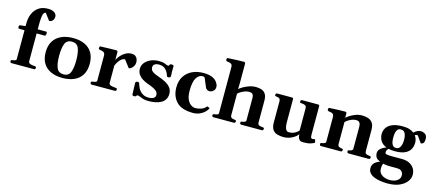

<svg xmlns="http://www.w3.org/2000/svg" viewBox="-64 -1447 5354 2363"><g transform="rotate(15 2612.5 -265.0)"><path d="M57.1 0Q48.8 0 44.7 -7.3Q40.5 -14.6 40.5 -20Q40.5 -36.1 56.6 -38.1Q74.7 -39.6 91.8 -45.2Q108.9 -50.8 108.9 -64.5V-433.1H38.1Q32.2 -433.8 29.3 -441.3Q26.4 -448.7 26.4 -454.6Q26.4 -471.8 38.6 -477.1L108.9 -485.4V-525.4Q108.9 -587.9 131.8 -642.1Q154.8 -696.3 201.9 -729.7Q249 -763.2 320.8 -763.2Q376.7 -763.2 404.7 -741.7Q432.6 -720.2 432.6 -691.4Q432.6 -671.4 424.8 -655.8Q417 -640.1 404.1 -631.3Q391.1 -622.6 375 -622.6Q375 -622.6 372.3 -623Q369.6 -623.5 369.6 -624L307.1 -707.5Q297.4 -707.5 289.3 -700.9Q281.2 -694.3 275.4 -676.8Q269.5 -659.2 266.4 -626.2Q263.2 -593.3 263.2 -540.5V-485.4H371.1Q377 -484.9 379.9 -479.7Q382.8 -474.6 382.8 -468.8Q382.8 -459.5 379.6 -447.5Q376.5 -435.5 371.1 -433.1H263.2V-80.6Q263.2 -62 277.3 -53.3Q291.5 -44.6 311.3 -41.8Q331.1 -39.1 346.7 -38.1Q356.9 -37.1 360.6 -34.2Q364.3 -31.2 364.3 -20Q364.3 -14.6 360.1 -7.3Q356 0 347.7 0Z M430.2 -240.2Q430.2 -324.7 465.8 -381.3Q501.5 -438 565.2 -466.6Q628.9 -495.1 713.9 -495.1Q799.3 -495.1 861.6 -466.6Q923.8 -438 957.8 -381.3Q991.7 -324.7 991.7 -240.2Q991.7 -155.8 957 -99.1Q922.4 -42.5 859.1 -14.2Q795.9 14.2 710.4 14.2Q625 14.2 562.3 -14.2Q499.5 -42.5 464.8 -99.1Q430.2 -155.8 430.2 -240.2ZM601.6 -240.2Q601.6 -142.1 624.3 -87.2Q647 -32.2 711.9 -32.2Q776.9 -32.2 798.6 -87.2Q820.3 -142.1 820.3 -240.2Q820.3 -338.4 797.6 -393.3Q774.9 -448.2 710 -448.2Q645 -448.2 623.3 -393.1Q601.6 -337.9 601.6 -240.2Z M1078.6 0Q1070.3 0 1066.2 -7.3Q1062 -14.6 1062 -20Q1062 -36.1 1078.1 -38.1Q1098.1 -39.7 1116.5 -45.3Q1134.8 -50.9 1134.8 -64.5V-379.9Q1134.8 -410.2 1122.1 -421.4Q1109.4 -432.6 1092.3 -435.1Q1075.2 -437.5 1062 -440.9Q1057.1 -443.4 1053.7 -447.3Q1050.3 -451.2 1050.3 -460.4Q1050.3 -466.4 1053.5 -473.9Q1056.6 -481.4 1062 -481.9Q1131.8 -484.9 1185.3 -485.6Q1238.8 -486.3 1268.6 -486.8Q1272.5 -486.8 1277.3 -482.9Q1282.2 -479 1283.2 -467.3V-368.2Q1296.9 -398.4 1323 -427.7Q1349.1 -457 1384 -476.1Q1418.9 -495.1 1458.5 -495.1Q1488.8 -495.1 1506.6 -482.2Q1524.4 -469.2 1532.5 -448.9Q1540.5 -428.5 1540.5 -406.2Q1540.5 -381.3 1529.1 -360.4Q1517.6 -339.4 1501 -326.4Q1484.4 -313.5 1468.8 -313.5L1397.5 -406.7Q1374.5 -406.7 1353.5 -390.6Q1332.5 -374.5 1316.2 -349.6Q1299.8 -324.7 1289.1 -298.8V-80.6Q1289.1 -62.1 1303.2 -53.8Q1317.4 -45.4 1337.9 -42.7Q1358.4 -40 1377.4 -38.1Q1387.7 -37.1 1391.4 -34.2Q1395 -31.2 1395 -20Q1395 -14.6 1390.9 -7.3Q1386.7 0 1378.4 0Z M1801.8 14.6Q1760.7 14.6 1728.5 3.2Q1696.3 -8.3 1683.1 -14.6Q1675.3 -18.6 1668 -18.6Q1654.8 -18.6 1650.1 -13.2Q1645.5 -7.8 1640.6 -2.4Q1635.7 2.9 1621.6 2.9Q1612.3 2.9 1604.5 -1.2Q1596.7 -5.4 1596.7 -11.7Q1596.7 -17.6 1595.9 -37.1Q1595.2 -56.6 1594.5 -81.1Q1593.8 -105.5 1593 -127.2Q1592.3 -148.9 1592.3 -159.2Q1592.3 -170.4 1600.3 -175.3Q1608.4 -180.2 1617.7 -180.2Q1637.2 -180.2 1640.1 -169.4Q1643.1 -158.7 1648.2 -144.3Q1653.3 -129.9 1665 -105.5Q1671.9 -91.8 1688 -73.2Q1704.1 -54.7 1731 -40.8Q1757.8 -26.9 1795.9 -26.9Q1836.4 -26.9 1859.9 -40.8Q1883.3 -54.7 1883.3 -82.5Q1883.3 -104.5 1870.4 -121.6Q1857.4 -138.7 1826.2 -155Q1794.9 -171.4 1739.3 -190.9Q1708 -202.1 1676.5 -221.4Q1645 -240.7 1623.8 -270.8Q1602.5 -300.8 1602.5 -343.3Q1602.5 -386.2 1629.9 -420.4Q1657.2 -454.6 1704.1 -474.9Q1751 -495.1 1810.1 -495.1Q1856.4 -495.1 1886.2 -481.9Q1916 -468.8 1926.8 -468.8Q1937.5 -468.8 1939.2 -474.1Q1940.9 -479.5 1943.8 -484.9Q1946.8 -490.2 1953.6 -492.7Q1960.4 -495.1 1967.8 -495.1Q1978.5 -495.1 1987.1 -490.7Q1995.6 -486.3 1995.6 -478Q1995.6 -473.6 1994.9 -454.1Q1994.1 -434.6 1994.1 -411.6Q1994.1 -397.5 1995.4 -383.3Q1996.6 -369.1 1996.6 -357.9Q1996.6 -343.3 1988.8 -337.2Q1981 -331.1 1970.7 -331.1Q1952.6 -331.1 1949.2 -340.8Q1942.4 -361.8 1929 -387.9Q1915.5 -414.1 1888.9 -433.6Q1862.3 -453.1 1815.9 -453.1Q1800.3 -453.1 1783.4 -448.5Q1766.6 -443.8 1755.1 -432.1Q1743.7 -420.4 1743.7 -399.4Q1743.7 -365.7 1770.5 -345.5Q1797.4 -325.2 1854 -306.6Q1899.9 -291.5 1940.9 -270Q1981.9 -248.5 2007.8 -216.3Q2033.7 -184.1 2033.7 -136.2Q2033.7 -62.5 1973.9 -23.9Q1914.1 14.6 1801.8 14.6Z M2375.5 14.2Q2229.5 14.2 2162.6 -55.2Q2095.7 -124.5 2095.7 -239.3Q2095.7 -319.3 2131.1 -376.5Q2166.5 -433.6 2229.5 -464.4Q2292.5 -495.1 2375.5 -495.1Q2450.7 -495.1 2497.1 -471.7Q2543.5 -448.2 2564 -400.4Q2568.4 -390.1 2569.6 -383.5Q2570.8 -377 2570.8 -368.7Q2570.8 -342.8 2558.3 -326.7Q2545.9 -310.5 2529.5 -303.5Q2513.2 -296.4 2501 -296.4Q2482.9 -296.4 2468.8 -306.4Q2454.6 -316.4 2450.7 -325.7L2400.4 -445.3Q2397 -448.7 2389.9 -451.2Q2382.8 -453.6 2373 -453.6Q2328.1 -453.6 2296.1 -404.5Q2264.2 -355.5 2264.2 -239.3Q2264.2 -174.3 2282.2 -132.8Q2300.3 -91.3 2328.9 -71.3Q2357.4 -51.3 2388.2 -51.3Q2426.8 -51.3 2461.2 -64Q2495.6 -76.7 2517.1 -101.6Q2519.5 -104 2522.2 -106.9Q2524.9 -109.9 2529.8 -108.9L2551.3 -98.6Q2556.2 -96.7 2556.2 -92.8Q2556.2 -90.8 2555.4 -88.9Q2554.7 -86.9 2553.2 -84.5Q2528.8 -41.5 2480 -13.7Q2431.2 14.2 2375.5 14.2Z M2629.5 0Q2621.1 0 2616.9 -7.3Q2612.8 -14.6 2612.8 -20Q2612.8 -36.1 2628.9 -38.1Q2647 -39.6 2666.3 -45.2Q2685.5 -50.8 2685.5 -64.5V-648.9Q2685.5 -679.2 2672.9 -689.9Q2660.2 -700.7 2643.1 -702.6Q2626 -704.6 2612.8 -708Q2607.9 -710.4 2604.5 -714.4Q2601.1 -718.3 2601.1 -727.5Q2601.1 -733.4 2604 -741Q2606.9 -748.5 2612.8 -749Q2682.6 -753.4 2737.8 -754.9Q2793 -756.3 2822.8 -756.3Q2826.7 -756.3 2831.5 -752.2Q2836.4 -748 2837.4 -736.3V-484.4L2835 -412.6Q2845.2 -423.8 2876.7 -443.4Q2908.2 -462.9 2952.1 -479Q2996.1 -495.1 3043 -495.1Q3079.6 -495.1 3112.1 -484.9Q3144.5 -474.6 3164.8 -445.4Q3185.1 -416.2 3185.1 -359.4V-80.6Q3185.1 -59.6 3196.8 -51.5Q3208.5 -43.5 3224.1 -41.7Q3239.7 -40 3252 -38.1Q3260.3 -37.1 3264.2 -33.9Q3268.1 -30.8 3268.1 -20Q3268.1 -14.6 3263.9 -7.3Q3259.8 0 3251.3 0H2984.4Q2976.1 0 2971.9 -7.3Q2967.8 -14.6 2967.8 -20Q2967.8 -27.8 2970.5 -32.5Q2973.1 -37.1 2982.9 -38.1Q2998.5 -38.9 3016.6 -45.9Q3034.7 -52.9 3034.7 -64.5V-352.1Q3034.7 -362.7 3032.2 -377.6Q3029.8 -392.6 3017.8 -404.3Q3005.9 -416 2976.6 -416Q2950.2 -416 2922.4 -406Q2894.5 -396 2871.8 -381.8Q2849.1 -367.7 2837.4 -355V-80.6Q2837.4 -61.8 2846.7 -53.3Q2856 -44.8 2869.4 -42.2Q2882.8 -39.6 2894.5 -38.1Q2904.8 -37.1 2908.4 -34.2Q2912.1 -31.2 2912.1 -20Q2912.1 -14.6 2908 -7.3Q2903.8 0 2895.5 0Z M3530.3 13.2Q3483.9 13.2 3446.5 2.2Q3409.2 -8.8 3387.7 -40Q3366.2 -71.3 3366.2 -131.8V-399.9Q3366.2 -420.9 3357.7 -430.4Q3349.1 -439.9 3336.9 -443.1Q3324.7 -446.3 3312.5 -447.3Q3302.2 -448.2 3298.6 -451.4Q3294.9 -454.6 3294.9 -465.3Q3294.9 -470.7 3299.3 -478Q3303.7 -485.4 3311.5 -485.4H3502.4Q3520.5 -485.4 3520.5 -467.8V-176.3Q3520.5 -142.6 3525.6 -116.9Q3530.8 -91.3 3542.7 -76.7Q3554.7 -62 3574.7 -62Q3616.7 -62 3646 -76.4Q3675.3 -90.8 3699.2 -116.2V-399.9Q3699.2 -420.9 3688.5 -430.4Q3677.7 -439.9 3661.6 -443.1Q3645.5 -446.3 3629.9 -447.3Q3619.6 -448.2 3616 -451.4Q3612.3 -454.6 3612.3 -465.3Q3612.3 -470.7 3616.5 -478Q3620.6 -485.4 3628.9 -485.4H3835.4Q3853.5 -485.4 3853.5 -467.8V-108.4Q3853.5 -74.2 3860.4 -65.9Q3867.2 -57.6 3875 -57.6Q3881.8 -57.6 3888.7 -58.3Q3895.5 -59.1 3900.4 -61.5Q3908.7 -65.4 3914.1 -51.5Q3919.4 -37.6 3919.4 -26.4Q3919.4 -19.5 3917 -18.1Q3906.2 -10.7 3872.3 0.7Q3838.4 12.2 3776.9 12.2Q3744.6 12.2 3729.7 -3.2Q3714.8 -18.6 3711.2 -38.3Q3707.5 -58.1 3707.5 -71.8Q3691.9 -49.8 3663.8 -30.3Q3635.7 -10.7 3600.8 1.2Q3565.9 13.2 3530.3 13.2Z M4000.5 0Q3992.2 0 3988 -7.3Q3983.9 -14.6 3983.9 -20Q3983.9 -36.1 4000 -38.1Q4018.1 -40.5 4034.9 -46.9Q4051.8 -53.2 4051.8 -69.3V-379.9Q4051.8 -410.2 4038.6 -420.9Q4025.4 -431.6 4008.3 -433.6Q3991.2 -435.5 3979 -439Q3974.1 -441.4 3970.7 -445.3Q3967.3 -449.2 3967.3 -458.5Q3967.3 -464.4 3970.2 -471.9Q3973.1 -479.5 3979 -480Q4046.4 -483.9 4101.8 -485.4Q4157.2 -486.8 4185.5 -486.8Q4189.5 -486.8 4194.3 -482.9Q4199.2 -479 4200.2 -467.3V-412.6Q4209.5 -423.8 4239 -443.4Q4268.6 -462.9 4309.6 -479Q4350.6 -495.1 4394 -495.1Q4435.5 -495.1 4471.4 -483.9Q4507.3 -472.7 4529.3 -441.5Q4551.3 -410.3 4551.3 -349.6V-85.4Q4551.3 -62 4561.8 -52.7Q4572.3 -43.5 4586.7 -41.7Q4601.1 -40 4613.3 -38.1Q4621.6 -37.1 4625.5 -33.9Q4629.4 -30.8 4629.4 -20Q4629.4 -14.6 4625.2 -7.3Q4621.1 0 4612.8 0H4350.6Q4342.3 0 4338.1 -7.3Q4334 -14.6 4334 -20Q4334 -27.8 4336.7 -32.5Q4339.4 -37.1 4349.1 -38.1Q4364.7 -40 4380.4 -47.9Q4396 -55.7 4396 -69.3V-347.2Q4396 -359.4 4393.6 -376.7Q4391.1 -394 4379.2 -407.5Q4367.2 -420.9 4337.9 -420.9Q4311.5 -420.9 4285.4 -410.9Q4259.3 -400.9 4238 -386.7Q4216.8 -372.6 4205.1 -359.9V-85.4Q4205.1 -54.2 4221.4 -47.1Q4237.8 -40 4255.9 -38.1Q4266.1 -37.1 4269.8 -34.2Q4273.4 -31.2 4273.4 -20Q4273.4 -14.6 4269.3 -7.3Q4265.1 0 4256.8 0Z M4909.2 232.9Q4864.3 232.9 4820.1 226.3Q4775.9 219.7 4739.7 205.1Q4703.6 190.4 4681.9 165.8Q4660.2 141.1 4660.2 105Q4660.2 64 4685.1 38.1Q4710 12.2 4755.9 -2.4Q4710 -21.5 4698.2 -45.2Q4686.5 -68.8 4686.5 -93.3Q4686.5 -130.4 4717 -155.3Q4747.6 -180.2 4784.7 -191.9Q4730.5 -213.4 4707.8 -252.9Q4685.1 -292.5 4685.1 -335.9Q4685.1 -382.8 4709.5 -418.7Q4733.9 -454.6 4783.9 -474.9Q4834 -495.1 4909.7 -495.1Q4964.8 -495.1 4998 -484.4Q5031.2 -473.6 5056.6 -454.6Q5072.8 -469.7 5095.5 -482.4Q5118.2 -495.1 5142.6 -495.1Q5172.4 -495.1 5198.5 -477.8Q5224.6 -460.4 5224.6 -417Q5224.6 -384.3 5213.9 -367.4Q5203.1 -350.6 5178.7 -350.6L5118.7 -436.5Q5106.4 -436.5 5097.9 -434.6Q5089.4 -432.6 5082.5 -428.7Q5111.8 -389.6 5111.8 -337.9Q5111.8 -291.5 5090.6 -254.2Q5069.3 -216.8 5022.5 -195.3Q4975.6 -173.8 4897.5 -173.8Q4873 -173.8 4853 -176Q4833 -178.2 4814.5 -182.6Q4803.7 -173.3 4796.6 -160.2Q4789.6 -147 4789.6 -133.3Q4789.6 -113.3 4812.5 -108.9Q4835.4 -104.5 4871.6 -104.5H5007.3Q5058.6 -104.5 5098.6 -85.7Q5138.7 -66.9 5161.6 -31.7Q5184.6 3.4 5184.6 52.7Q5184.6 94.2 5154.5 135.7Q5124.5 177.2 5063.5 205.1Q5002.4 232.9 4909.2 232.9ZM4923.8 185.1Q4953.6 185.1 4978 178.5Q5002.4 171.9 5020 159.7Q5037.6 147.5 5047.1 131.1Q5056.6 114.7 5056.6 95.2Q5056.6 77.6 5050 60.5Q5043.5 43.5 5025.6 32.2Q5007.8 21 4974.6 21H4880.4Q4873 21 4856 19.8Q4838.9 18.6 4821.8 16.1Q4804.7 13.7 4797.4 10.3Q4792.5 22.9 4789.3 36.9Q4786.1 50.8 4786.1 78.1Q4786.1 118.2 4809.1 141.6Q4832 165 4864.3 175Q4896.5 185.1 4923.8 185.1ZM4899.9 -216.3Q4926.8 -216.3 4942.1 -233.6Q4957.5 -251 4964.1 -278.8Q4970.7 -306.6 4970.7 -337.9Q4970.7 -384.8 4955.6 -418.5Q4940.4 -452.1 4899.9 -452.1Q4873 -452.1 4858.9 -435.5Q4844.7 -418.9 4839.4 -392.1Q4834 -365.2 4834 -334Q4834 -302.7 4839.1 -275.9Q4844.2 -249 4858.6 -232.7Q4873 -216.3 4899.9 -216.3Z"/></g></svg>

Font: Gelasio
Style: Regular
Weight: 400
Designer: Eben Sorkin
Foundry: Eben Sorkin
Version: Version 1.008